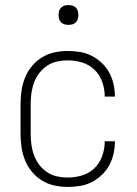

<svg xmlns="http://www.w3.org/2000/svg" viewBox="-20 -729 540 757"><path d="M247 8Q221 8 195 2.5Q169 -3 146 -17Q123 -31 106 -51.5Q89 -72 79 -96.5Q69 -121 65 -147.5Q61 -174 61 -200V-320Q61 -346 65 -372.5Q69 -399 79 -423.5Q89 -448 106 -468.5Q123 -489 146 -503Q169 -517 195 -522.5Q221 -528 247 -528Q272 -528 296 -524Q320 -520 341.5 -509Q363 -498 381 -481Q399 -464 410.5 -443Q422 -422 427.5 -398Q433 -374 433 -350Q433 -349 433 -349Q433 -349 433 -348H393Q393 -348 393 -348.5Q393 -349 393 -349Q393 -378 383 -406Q373 -434 352.5 -454Q332 -474 304 -482.5Q276 -491 247 -491Q226 -491 205 -486.5Q184 -482 166 -470Q148 -458 135 -441Q122 -424 114.5 -404Q107 -384 104 -362.5Q101 -341 101 -320V-200Q101 -179 104 -157.5Q107 -136 114.5 -116Q122 -96 135 -79Q148 -62 166 -50Q184 -38 205 -33.5Q226 -29 247 -29Q276 -29 304 -37.5Q332 -46 352.5 -66Q373 -86 383 -114Q393 -142 393 -171Q393 -171 393 -171.5Q393 -172 393 -172H433Q433 -171 433 -171Q433 -171 433 -170Q433 -146 427.5 -122Q422 -98 410.5 -77Q399 -56 381 -39Q363 -22 341.5 -11Q320 0 296 4Q272 8 247 8ZM250 -631Q242 -631 234.5 -633Q227 -635 221 -641Q215 -647 213 -654.5Q211 -662 211 -670Q211 -678 213 -685.5Q215 -693 221 -699Q227 -705 234.5 -707Q242 -709 250 -709Q258 -709 265.5 -707Q273 -705 279 -699Q285 -693 287 -685.5Q289 -678 289 -670Q289 -662 287 -654.5Q285 -647 279 -641Q273 -635 265.5 -633Q258 -631 250 -631Z"/></svg>

Font: Zed Sans Extralight
Style: Regular
Weight: 200
Designer: Belleve Invis
Foundry: Belleve Invis
Version: Version 1.0.0; ttfautohint (v1.8.4)